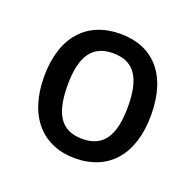

<svg xmlns="http://www.w3.org/2000/svg" viewBox="-73 -798 499 491"><g transform="rotate(20 176.5 -552.5)"><path d="M322 -553C322 -664 266 -722 178 -722C87 -722 31 -661 31 -553C31 -443 89 -383 176 -383C267 -383 322 -445 322 -553ZM95 -553C95 -632 121 -669 177 -669C234 -669 259 -632 259 -553C259 -474 234 -436 177 -436C119 -436 95 -474 95 -553Z"/></g></svg>

Font: Noto Sans Malayalam SemiCondensed
Style: Regular
Weight: 400
Width: 4
Designer: Jelle Bosma - Monotype Design Team
Foundry: Monotype Imaging Inc.
Version: Version 2.104